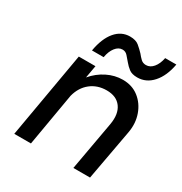

<svg xmlns="http://www.w3.org/2000/svg" viewBox="-167 -843 920 968"><g transform="rotate(30 292.5 -358.5)"><path d="M313 -717Q347 -717 365.5 -701.5Q384 -686 400 -669Q411 -655 423 -643.5Q435 -632 453 -632Q477 -632 495 -653.5Q513 -675 520 -711H585Q572 -639 535 -597.5Q498 -556 446 -556Q415 -556 398 -569Q381 -582 368 -598Q355 -613 343 -627Q331 -641 313 -641Q290 -641 272.5 -618.5Q255 -596 249 -560H181Q194 -635 228.5 -676Q263 -717 313 -717ZM139 -500H236L223 -427Q256 -466 300 -488Q344 -510 391 -510Q445 -510 483.5 -480Q522 -450 539.5 -401Q557 -352 547 -296L493 0H396L447 -285Q458 -349 431 -386Q404 -423 347 -423Q293 -423 254.5 -392.5Q216 -362 202 -308L149 0H52Z"/></g></svg>

Font: Overused Grotesk Medium
Style: Italic
Weight: 500
Italic angle: -10°
Version: Version 0.003